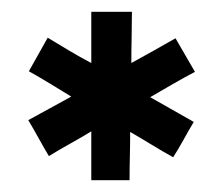

<svg xmlns="http://www.w3.org/2000/svg" viewBox="-20 -740 375 326"><path d="M135 -517Q117 -506 99 -496Q81 -486 63 -475Q54 -490 45.5 -505.5Q37 -521 28 -536Q46 -546 64.5 -556Q83 -566 101 -576Q83 -587 65 -598Q47 -609 29 -619Q37 -633 45 -647.5Q53 -662 61 -676Q79 -665 97.5 -654Q116 -643 135 -633V-720H204Q204 -698 203.5 -676.5Q203 -655 203 -633Q221 -643 240 -653.5Q259 -664 278 -675Q286 -661 294.5 -646.5Q303 -632 311 -618Q292 -608 273 -597Q254 -586 235 -575L309 -533Q300 -518 291.5 -502.5Q283 -487 274 -473Q256 -483 238 -494Q220 -505 201 -516Q201 -495 200.5 -475Q200 -455 200 -434H135Z"/></svg>

Font: Synthetic SemiBold
Style: Regular
Weight: 600
Designer: Santiago Orozco
Foundry: Typemade
Version: Version 2.000; ttfautohint (v1.8.4.7-5d5b)